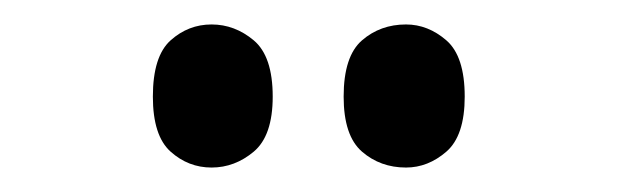

<svg xmlns="http://www.w3.org/2000/svg" viewBox="-20 -770 506 157"><path d="M312 -633Q291 -633 276 -646Q261 -659 261 -691Q261 -724 276 -737Q291 -750 312 -750Q330 -750 345 -737Q360 -724 360 -691Q360 -659 345 -646Q330 -633 312 -633ZM153 -633Q134 -633 119.5 -646Q105 -659 105 -691Q105 -724 119.5 -737Q134 -750 153 -750Q172 -750 187.5 -737Q203 -724 203 -691Q203 -659 187.5 -646Q172 -633 153 -633Z"/></svg>

Font: Noto Serif Ethiopic ExtraCondensed SemiBold
Style: Regular
Weight: 600
Width: 2
Designer: Monotype Design Team
Foundry: Monotype Imaging Inc.
Version: Version 2.102; ttfautohint (v1.8.4.7-5d5b)